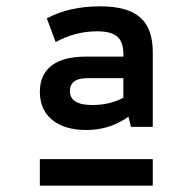

<svg xmlns="http://www.w3.org/2000/svg" viewBox="-20 -682 620 607"><path d="M253 -271Q184 -271 145 -303Q106 -335 106 -392Q106 -446 143 -474.5Q180 -503 250 -503H370V-511Q370 -550 350.5 -566.5Q331 -583 287 -583Q218 -583 156 -549L128 -624Q199 -662 297 -662Q383 -662 423 -627Q463 -592 463 -517V-281H394L386 -313Q327 -271 253 -271ZM272 -350Q327 -350 370 -373V-435H259Q228 -435 214.5 -424.5Q201 -414 201 -394Q201 -350 272 -350ZM106 -95V-179H463V-95Z"/></svg>

Font: Sometype Mono
Style: Bold
Weight: 700
Monospace: yes
Designer: Ryoichi Tsunekawa
Foundry: Dharma Type
Version: Version 1.000; ttfautohint (v1.8.3)